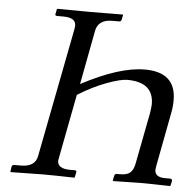

<svg xmlns="http://www.w3.org/2000/svg" viewBox="-49 -695 755 745"><g transform="rotate(5 329.0 -322.5)"><path d="M249 -319.8 201.2 -70.8Q199.2 -61 199.2 -59.1Q199.2 -28.3 247.1 -27.8H266.1Q274.9 -27.8 272.9 -20L269 -1L267.1 1Q188 -1 147.9 -1Q147.9 -1 20 1L18.1 -1L21 -20Q22.9 -27.8 30.8 -27.8H57.1Q112.3 -27.8 120.1 -70.8L217.8 -574.2Q218.8 -579.1 219.2 -586.9Q219.2 -617.7 171.9 -618.2H146Q137.2 -618.2 139.2 -626L143.1 -645L145 -646Q231 -645 271 -645Q271 -645 398.9 -646L400.9 -645L397 -626Q395 -618.2 388.2 -618.2H361.8Q306.6 -618.2 297.9 -574.2L257.8 -362.8Q404.8 -440.9 503.9 -440.9Q625 -440.9 625 -332Q625 -305.2 620.1 -282.2L580.1 -71.8Q578.1 -59.6 578.1 -57.1Q578.1 -28.3 617.2 -27.8H637.2Q646 -27.8 646 -20L642.1 -1L639.2 1Q564.9 -1 522.9 -1Q522.9 -1 418.9 1L417 -1L420.9 -20Q422.9 -27.8 430.2 -27.8H443.8Q469.7 -27.8 481.9 -38.3Q494.1 -48.8 499 -71.8L538.1 -273.9Q542 -299.8 542 -309.1Q542 -395 439 -395Q413.1 -395 359.1 -375Q305.2 -355 249 -319.8Z"/></g></svg>

Font: Linux Libertine
Style: Italic
Weight: 400
Italic angle: -12°
Designer: Philipp H. Poll
Foundry: Philipp H. Poll
Version: Version 5.1.6 ; ttfautohint (v0.9)